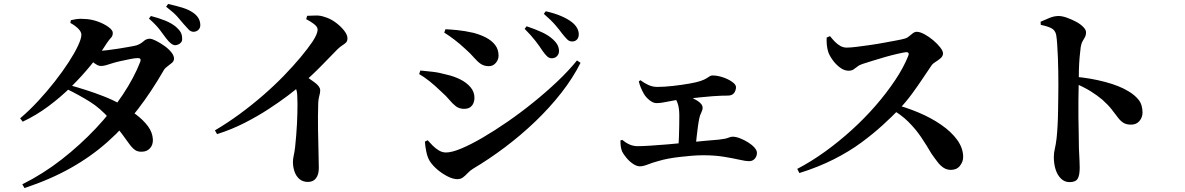

<svg xmlns="http://www.w3.org/2000/svg" viewBox="-20 -871 6000 972"><path d="M868 -642Q857 -642 845.5 -651Q834 -660 821 -677Q806 -698 787.5 -722Q769 -746 734 -777L744 -790Q783 -780 815.5 -767Q848 -754 871 -735Q888 -720 895 -707Q902 -694 902 -677Q904 -663 894 -653.5Q884 -644 868 -642ZM93 62Q199 9 293 -64.5Q387 -138 465.5 -221.5Q544 -305 601.5 -391.5Q659 -478 690 -558Q697 -577 678 -577Q665 -577 639 -572Q613 -567 587 -561Q561 -555 546 -550Q530 -545 517 -541Q504 -537 490 -537Q477 -537 458 -551Q439 -565 419 -582L437 -618Q454 -616 464.5 -615Q475 -614 485 -614Q498 -614 524.5 -617Q551 -620 581.5 -625Q612 -630 637.5 -634.5Q663 -639 673 -642Q692 -649 706.5 -662Q721 -675 738 -675Q749 -675 769 -665Q789 -655 810.5 -640Q832 -625 846.5 -607.5Q861 -590 861 -574Q861 -562 850 -552.5Q839 -543 826 -533.5Q813 -524 807 -512Q747 -408 678.5 -318.5Q610 -229 526 -154Q442 -79 338 -20.5Q234 38 104 81ZM698 -103Q678 -102 664 -111.5Q650 -121 635 -141.5Q620 -162 597.5 -193Q575 -224 536 -268Q488 -323 435 -356Q382 -389 321 -419L336 -439Q372 -429 416 -415Q460 -401 506 -383Q552 -365 591 -343Q632 -319 669 -291Q706 -263 729 -232Q752 -201 754 -165Q755 -137 739 -120Q723 -103 698 -103ZM82 -272Q128 -311 173 -359.5Q218 -408 257.5 -458.5Q297 -509 327.5 -556Q358 -603 375 -639.5Q392 -676 392 -695Q392 -710 376 -726Q360 -742 336 -755L339 -769Q353 -772 368.5 -774.5Q384 -777 408 -775Q442 -774 475 -762Q508 -750 529.5 -734Q551 -718 551 -705Q551 -689 542.5 -680.5Q534 -672 521 -653Q487 -599 441.5 -543Q396 -487 341.5 -433Q287 -379 225 -333Q163 -287 95 -255ZM961 -710Q946 -710 935.5 -721Q925 -732 910 -749Q895 -767 878 -786.5Q861 -806 821 -837L831 -851Q875 -841 904 -832Q933 -823 956 -808Q975 -795 984 -780Q993 -765 994 -747Q995 -731 985.5 -721Q976 -711 961 -710Z M1068 -211Q1131 -248 1193 -293.5Q1255 -339 1312 -388.5Q1369 -438 1417 -487.5Q1465 -537 1502 -581.5Q1539 -626 1562 -660Q1588 -700 1588 -721Q1588 -735 1570 -749Q1552 -763 1530 -774L1535 -791Q1556 -792 1579 -792.5Q1602 -793 1624 -785Q1652 -777 1678 -758Q1704 -739 1721.5 -717Q1739 -695 1739 -677Q1739 -663 1731.5 -655.5Q1724 -648 1712.5 -641Q1701 -634 1687 -620Q1654 -586 1606 -537Q1558 -488 1498 -436Q1477 -417 1436 -386Q1395 -355 1340 -319Q1285 -283 1218.5 -249Q1152 -215 1079 -192ZM1539 50Q1513 50 1496 35.5Q1479 21 1471 -2.5Q1463 -26 1463 -51Q1463 -66 1467 -83.5Q1471 -101 1474 -126Q1477 -155 1479.5 -185.5Q1482 -216 1483.5 -245Q1485 -274 1485.5 -300Q1486 -326 1486 -347Q1486 -368 1485 -381Q1485 -406 1478 -422.5Q1471 -439 1457 -459L1506 -500Q1544 -475 1572.5 -454Q1601 -433 1601 -414Q1601 -401 1596.5 -386Q1592 -371 1591 -349Q1589 -282 1590 -216Q1591 -150 1592.5 -98Q1594 -46 1594 -20Q1594 12 1580 31Q1566 50 1539 50Z M2773 -576Q2760 -576 2749.5 -586Q2739 -596 2727 -613Q2713 -635 2691 -663.5Q2669 -692 2636 -725L2646 -738Q2688 -724 2723 -708Q2758 -692 2781 -670Q2797 -655 2803.5 -641Q2810 -627 2810 -613Q2810 -597 2799.5 -586.5Q2789 -576 2773 -576ZM2295 36Q2274 36 2247 22.5Q2220 9 2195.5 -11.5Q2171 -32 2156 -55Q2144 -74 2138 -104Q2132 -134 2131 -154L2145 -161Q2155 -150 2169.5 -135Q2184 -120 2201.5 -109.5Q2219 -99 2238 -99Q2267 -99 2315 -119Q2363 -139 2423 -174Q2483 -209 2549 -254.5Q2615 -300 2680 -352.5Q2745 -405 2802 -459Q2859 -513 2901 -565L2919 -553Q2881 -477 2822.5 -402Q2764 -327 2691 -257Q2618 -187 2537 -126Q2456 -65 2375 -17Q2359 -7 2347.5 5.5Q2336 18 2324 27Q2312 36 2295 36ZM2329 -320Q2305 -320 2288 -333Q2271 -346 2255 -365.5Q2239 -385 2215 -406Q2181 -439 2153 -461Q2125 -483 2102 -496L2108 -514Q2139 -511 2170.5 -507.5Q2202 -504 2242 -493Q2278 -485 2310 -469Q2342 -453 2362 -429.5Q2382 -406 2382 -375Q2382 -364 2377.5 -351Q2373 -338 2361.5 -329Q2350 -320 2329 -320ZM2455 -536Q2431 -536 2414 -547.5Q2397 -559 2380 -579Q2363 -599 2336 -623Q2307 -650 2280 -670.5Q2253 -691 2229 -706L2235 -723Q2260 -722 2295.5 -718.5Q2331 -715 2376 -705Q2411 -696 2440 -681Q2469 -666 2486.5 -643.5Q2504 -621 2504 -589Q2504 -569 2490 -552.5Q2476 -536 2455 -536ZM2876 -661Q2862 -661 2851 -672Q2840 -683 2825 -702Q2812 -720 2791.5 -744Q2771 -768 2733 -801L2743 -814Q2787 -804 2820 -790Q2853 -776 2875 -759Q2910 -731 2910 -697Q2910 -681 2901 -671Q2892 -661 2876 -661Z M3219 -29Q3203 -29 3184 -42Q3165 -55 3150 -73.5Q3135 -92 3129 -105Q3125 -116 3123 -128Q3121 -140 3121 -160L3130 -163Q3148 -148 3167 -139.5Q3186 -131 3209 -131Q3231 -131 3270.5 -133.5Q3310 -136 3358.5 -140Q3407 -144 3456 -149Q3505 -154 3548 -158Q3591 -162 3618 -164Q3654 -168 3666.5 -173.5Q3679 -179 3689 -179Q3705 -179 3726 -171Q3747 -163 3767 -150.5Q3787 -138 3799.5 -124Q3812 -110 3812 -97Q3812 -80 3801 -67.5Q3790 -55 3772 -55Q3756 -55 3723 -62.5Q3690 -70 3644 -77.5Q3598 -85 3540 -85Q3512 -85 3482 -82.5Q3452 -80 3421.5 -76.5Q3391 -73 3364 -68Q3337 -63 3314 -56Q3284 -48 3260 -38.5Q3236 -29 3219 -29ZM3414 -121Q3416 -146 3417 -174.5Q3418 -203 3418.5 -232Q3419 -261 3419 -286Q3419 -324 3410.5 -348Q3402 -372 3387 -390L3394 -401Q3416 -398 3441 -391Q3466 -384 3488 -373.5Q3510 -363 3523.5 -351Q3537 -339 3537 -326Q3537 -314 3530 -300.5Q3523 -287 3520 -271Q3516 -252 3513 -229Q3510 -206 3507 -180Q3504 -154 3501 -124ZM3303 -349Q3287 -349 3268.5 -363.5Q3250 -378 3239 -397Q3230 -413 3223.5 -429Q3217 -445 3214 -459L3222 -465Q3242 -450 3263 -440.5Q3284 -431 3308 -431Q3342 -431 3387 -436Q3432 -441 3471 -448Q3506 -454 3526.5 -461Q3547 -468 3557.5 -475Q3568 -482 3574 -485.5Q3580 -489 3587 -489Q3611 -489 3638.5 -480Q3666 -471 3686 -457Q3706 -443 3706 -430Q3706 -414 3696.5 -400.5Q3687 -387 3664 -387Q3652 -387 3633 -386.5Q3614 -386 3588 -384Q3562 -382 3527.5 -378.5Q3493 -375 3449 -370Q3393 -364 3360 -356.5Q3327 -349 3303 -349Z M4016 -16Q4087 -53 4157 -103.5Q4227 -154 4292.5 -213.5Q4358 -273 4413.5 -337Q4469 -401 4512 -465.5Q4555 -530 4578 -588Q4586 -607 4567 -607Q4552 -605 4523.5 -598.5Q4495 -592 4461.5 -582.5Q4428 -573 4398 -563.5Q4368 -554 4349 -548Q4332 -543 4321.5 -534.5Q4311 -526 4301 -519.5Q4291 -513 4276 -513Q4254 -513 4232.5 -529Q4211 -545 4195 -567.5Q4179 -590 4173 -608Q4168 -624 4166 -642.5Q4164 -661 4165 -681L4182 -688Q4193 -674 4206 -660.5Q4219 -647 4234 -638.5Q4249 -630 4266 -630Q4286 -630 4317.5 -634Q4349 -638 4384.5 -643Q4420 -648 4454.5 -654.5Q4489 -661 4516.5 -666Q4544 -671 4558 -675Q4571 -678 4581 -686.5Q4591 -695 4601 -702.5Q4611 -710 4621 -710Q4637 -710 4659.5 -698Q4682 -686 4703.5 -668Q4725 -650 4739.5 -631.5Q4754 -613 4754 -601Q4754 -587 4742 -576.5Q4730 -566 4716 -557.5Q4702 -549 4696 -540Q4678 -514 4652.5 -475.5Q4627 -437 4596.5 -395.5Q4566 -354 4530 -316Q4496 -281 4448.5 -237.5Q4401 -194 4340 -149Q4279 -104 4201 -64.5Q4123 -25 4027 5ZM4794 -11Q4774 -11 4758 -21Q4742 -31 4727.5 -49.5Q4713 -68 4695 -94Q4670 -137 4643 -177Q4616 -217 4578 -255Q4540 -293 4480 -326L4496 -346Q4564 -329 4628.5 -302Q4693 -275 4744.5 -239.5Q4796 -204 4826 -162.5Q4856 -121 4856 -76Q4856 -53 4840 -32Q4824 -11 4794 -11Z M5395 51Q5370 51 5352 34Q5334 17 5324.5 -11.5Q5315 -40 5315 -77Q5315 -97 5320 -117.5Q5325 -138 5329 -171Q5332 -199 5334 -235.5Q5336 -272 5336.5 -311Q5337 -350 5337.5 -384Q5338 -418 5338 -440Q5338 -472 5337.5 -508.5Q5337 -545 5335.5 -581Q5334 -617 5332 -647Q5330 -677 5327 -694Q5322 -719 5301 -729Q5280 -739 5249 -745L5248 -761Q5270 -771 5293.5 -780.5Q5317 -790 5339 -790Q5357 -790 5381 -781.5Q5405 -773 5427.5 -761Q5450 -749 5464 -734.5Q5478 -720 5478 -708Q5478 -693 5472.5 -683Q5467 -673 5460.5 -662Q5454 -651 5451 -632Q5448 -610 5445.5 -581Q5443 -552 5442 -519Q5441 -486 5441 -451Q5440 -411 5439.5 -367Q5439 -323 5439.5 -279Q5440 -235 5441 -195Q5442 -155 5442 -121Q5444 -83 5445 -57.5Q5446 -32 5446 -22Q5446 17 5435.5 34Q5425 51 5395 51ZM5706 -240Q5682 -240 5667 -249.5Q5652 -259 5639 -276.5Q5626 -294 5608 -317Q5590 -340 5561 -366Q5535 -388 5501.5 -409Q5468 -430 5418 -451V-483Q5500 -476 5573.5 -456.5Q5647 -437 5691 -410Q5724 -391 5744 -366Q5764 -341 5764 -301Q5764 -277 5748.5 -258.5Q5733 -240 5706 -240Z"/></svg>

Font: Noto Serif TC
Style: Bold
Weight: 700
Designer: Ryoko NISHIZUKA 西塚涼子 (kana & ideographs); Frank Grießhammer (Latin, Greek & Cyrillic); Wenlong ZHANG 张文龙 (bopomofo); San
Foundry: Adobe
Version: Version 2.002-H1;hotconv 1.1.0;makeotfexe 2.6.0